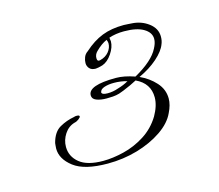

<svg xmlns="http://www.w3.org/2000/svg" viewBox="-54 -688 464 407"><g transform="rotate(-15 178.0 -484.5)"><path d="M138 -347Q87 -347 63.5 -365Q40 -383 40 -406Q40 -410 40.5 -413Q41 -416 41 -418Q47 -441 62 -449.5Q77 -458 94 -461Q96 -462 100 -462Q106 -462 106 -459Q106 -457 101.5 -453.5Q97 -450 92 -449Q78 -445 69.5 -432Q61 -419 61 -404Q61 -383 78 -369Q95 -355 130 -355Q151 -355 175.5 -361Q200 -367 222 -381Q244 -395 258 -418Q270 -439 270 -457Q270 -488 240 -502L226 -495Q206 -486 199 -484Q192 -482 185 -481.5Q178 -481 171 -481Q158 -481 149 -484.5Q140 -488 140 -496Q140 -518 201 -518Q219 -518 242 -510Q283 -533 295 -557Q301 -568 301 -577Q301 -591 286 -600Q271 -609 243 -609Q225 -609 210 -604Q210 -601 210.5 -599Q211 -597 211 -596Q211 -583 201.5 -569Q192 -555 180 -551Q169 -548 165 -548Q156 -548 151.5 -553Q147 -558 147 -565Q147 -571 149.5 -577.5Q152 -584 158 -588Q178 -606 198.5 -614Q219 -622 246 -622Q251 -622 255.5 -621.5Q260 -621 263 -621Q284 -620 300 -608Q316 -596 316 -578Q316 -569 313 -562Q308 -548 291 -533Q274 -518 250 -507Q270 -498 284 -482.5Q298 -467 298 -447Q298 -433 290 -417Q281 -397 257.5 -381Q234 -365 203 -356Q172 -347 138 -347ZM179 -563Q191 -566 198 -574.5Q205 -583 205 -593Q205 -595 204.5 -596.5Q204 -598 203 -601Q191 -596 178 -583Q172 -577 172 -569Q172 -561 179 -563ZM176 -491Q188 -491 199 -495Q206 -497 212 -499.5Q218 -502 223 -505Q209 -509 194 -509Q182 -509 173 -506Q165 -503 164 -499Q164 -499 163.5 -498Q163 -497 163 -497Q163 -491 176 -491Z"/></g></svg>

Font: Allison
Style: Regular
Weight: 400
Designer: Robert E. Leuschke
Foundry: Robert E. Leuschke
Version: Version 1.010; ttfautohint (v1.8.3)